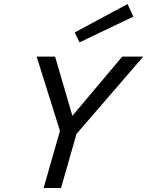

<svg xmlns="http://www.w3.org/2000/svg" viewBox="-20 -937 734 957"><path d="M352.9 -318.6 295.7 -231.1 162.6 -655H254.6ZM284.2 -302.9H370.9L284.1 0H197.4ZM307.3 -320 589.4 -655H694.1L315.9 -216.9ZM352.1 -775.1 615.8 -916.9 644.6 -854.1 376.6 -726Z"/></svg>

Font: Intel One Mono Light
Style: Italic
Weight: 300
Italic angle: -16°
Monospace: yes
Designer: Fred Shallcrass
Foundry: Frere-Jones Type LLC
Version: Version 1.004